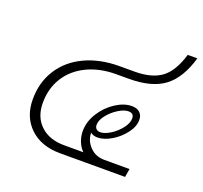

<svg xmlns="http://www.w3.org/2000/svg" viewBox="-111 -754 933 883"><g transform="rotate(20 355.5 -313.0)"><path d="M113 -191Q113 -122 156 -81.5Q199 -41 272 -41H366Q348 -59 339 -83Q330 -107 330 -132Q330 -178 357 -221Q384 -264 425 -290.5Q466 -317 504 -317Q529 -317 543 -304Q557 -291 557 -268Q557 -236 532 -203Q507 -170 471 -148.5Q435 -127 403 -127Q382 -127 369 -138Q369 -100 397 -70.5Q425 -41 469 -41H592L585 0H267Q174 0 119 -52.5Q64 -105 64 -191Q64 -274 104.5 -337.5Q145 -401 218.5 -435.5Q292 -470 387 -470H460Q544 -470 591 -504.5Q638 -539 664 -626H711Q681 -522 620 -476Q559 -430 447 -430H386Q305 -430 243 -400Q181 -370 147 -316Q113 -262 113 -191ZM380 -181Q380 -168 387.5 -161Q395 -154 407 -154Q428 -154 456 -171.5Q484 -189 504 -215Q524 -241 524 -264Q524 -289 497 -289Q476 -289 448 -271.5Q420 -254 400 -228.5Q380 -203 380 -181Z"/></g></svg>

Font: KoHo Light
Style: Italic
Weight: 300
Italic angle: -10°
Version: Version 1.000; ttfautohint (v1.6)